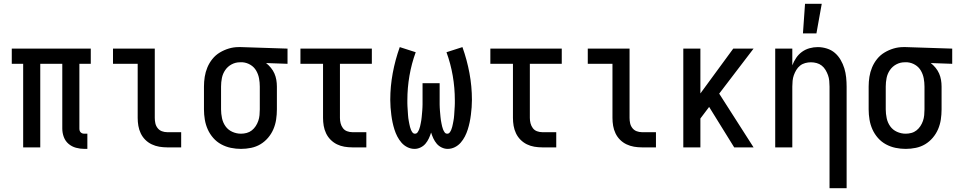

<svg xmlns="http://www.w3.org/2000/svg" viewBox="-20 -776 5040 1011"><path d="M425 8Q402 8 380 2Q358 -4 341 -18.5Q324 -33 316 -54.5Q308 -76 308 -99V-440H192V0H102V-440H42V-520H458V-440H398V-99Q398 -93 399.5 -88Q401 -83 405 -79Q409 -75 414 -73.5Q419 -72 425 -72H440V8Z M860 0Q839 0 818.5 -3.5Q798 -7 779 -16Q760 -25 745 -40Q730 -55 721 -74Q712 -93 708.5 -113.5Q705 -134 705 -155V-440H575V-520H795V-155Q795 -141 798 -127Q801 -113 810 -101.5Q819 -90 832.5 -85Q846 -80 860 -80H934V0Z M1249 8Q1222 8 1195.5 2.5Q1169 -3 1145 -16Q1121 -29 1103 -49.5Q1085 -70 1074 -94.5Q1063 -119 1058.5 -146Q1054 -173 1054 -200V-320Q1054 -346 1058 -371.5Q1062 -397 1072 -421Q1082 -445 1098.5 -465.5Q1115 -486 1137.5 -499.5Q1160 -513 1185 -520.5Q1210 -528 1236 -528H1250L1494 -520V-440L1381 -444Q1395 -433 1406.5 -419Q1418 -405 1425 -389Q1432 -373 1435 -355.5Q1438 -338 1438 -320V-200Q1438 -173 1434 -146.5Q1430 -120 1419.5 -95.5Q1409 -71 1391.5 -50.5Q1374 -30 1351.5 -16.5Q1329 -3 1302.5 2.5Q1276 8 1249 8ZM1249 -72Q1264 -72 1279 -76Q1294 -80 1306 -89.5Q1318 -99 1326.5 -112Q1335 -125 1340 -139.5Q1345 -154 1346.5 -169.5Q1348 -185 1348 -200V-320Q1348 -342 1344 -363.5Q1340 -385 1329 -404Q1318 -423 1299 -434.5Q1280 -446 1258 -448H1243Q1220 -448 1199.5 -437Q1179 -426 1166 -407Q1153 -388 1148.5 -365.5Q1144 -343 1144 -320V-200Q1144 -177 1149 -153.5Q1154 -130 1167.5 -111Q1181 -92 1203 -82Q1225 -72 1249 -72Z M1835 0Q1814 0 1793.5 -3.5Q1773 -7 1754.5 -16Q1736 -25 1721 -40Q1706 -55 1697 -74Q1688 -93 1684.5 -113.5Q1681 -134 1681 -155V-440H1562V-520H1938V-440H1770V-155Q1770 -141 1773.5 -127Q1777 -113 1785.5 -101.5Q1794 -90 1807.5 -85Q1821 -80 1835 -80H1909V0Z M2163 8Q2143 8 2125 -1Q2107 -10 2094 -25Q2081 -40 2072 -57.5Q2063 -75 2057 -94Q2051 -113 2047 -132Q2043 -151 2040.5 -171Q2038 -191 2036.5 -210.5Q2035 -230 2035 -250Q2035 -321 2048 -391Q2061 -461 2085 -528L2169 -501Q2147 -441 2136 -377Q2125 -313 2125 -248Q2125 -240 2125 -232.5Q2125 -225 2125.5 -217Q2126 -209 2126.5 -201Q2127 -193 2127.5 -185.5Q2128 -178 2128.5 -170Q2129 -162 2130 -154Q2131 -146 2132.5 -138.5Q2134 -131 2135.5 -123Q2137 -115 2139 -107.5Q2141 -100 2144 -92.5Q2147 -85 2152 -78.5Q2157 -72 2165 -72Q2174 -72 2179 -79.5Q2184 -87 2187 -94.5Q2190 -102 2192 -110.5Q2194 -119 2195.5 -127Q2197 -135 2198.5 -143.5Q2200 -152 2200.5 -160Q2201 -168 2202 -176.5Q2203 -185 2203.5 -193.5Q2204 -202 2204.5 -210Q2205 -218 2205 -226.5Q2205 -235 2205 -243.5Q2205 -252 2205 -260V-338H2295V-260Q2295 -252 2295 -243.5Q2295 -235 2295 -226.5Q2295 -218 2295.5 -210Q2296 -202 2296.5 -193.5Q2297 -185 2298 -176.5Q2299 -168 2299.5 -160Q2300 -152 2301.5 -143.5Q2303 -135 2304.5 -127Q2306 -119 2308 -110.5Q2310 -102 2313 -94.5Q2316 -87 2321 -79.5Q2326 -72 2335 -72Q2343 -72 2348 -78.5Q2353 -85 2356 -92.5Q2359 -100 2361 -107.5Q2363 -115 2364.5 -123Q2366 -131 2367.5 -138.5Q2369 -146 2370 -154Q2371 -162 2371.5 -170Q2372 -178 2372.5 -185.5Q2373 -193 2373.5 -201Q2374 -209 2374.5 -217Q2375 -225 2375 -232.5Q2375 -240 2375 -248Q2375 -313 2364 -377Q2353 -441 2331 -501L2415 -528Q2439 -461 2452 -391Q2465 -321 2465 -250Q2465 -230 2463.5 -210.5Q2462 -191 2459.5 -171Q2457 -151 2453 -132Q2449 -113 2443 -94Q2437 -75 2428 -57.5Q2419 -40 2406 -25Q2393 -10 2375 -1Q2357 8 2337 8Q2321 8 2305.5 0.5Q2290 -7 2279.5 -19.5Q2269 -32 2262 -47Q2255 -62 2250 -78Q2245 -62 2238 -47Q2231 -32 2220.5 -19.5Q2210 -7 2194.5 0.5Q2179 8 2163 8Z M2835 0Q2814 0 2793.5 -3.5Q2773 -7 2754.5 -16Q2736 -25 2721 -40Q2706 -55 2697 -74Q2688 -93 2684.5 -113.5Q2681 -134 2681 -155V-440H2562V-520H2938V-440H2770V-155Q2770 -141 2773.5 -127Q2777 -113 2785.5 -101.5Q2794 -90 2807.5 -85Q2821 -80 2835 -80H2909V0Z M3360 0Q3339 0 3318.5 -3.5Q3298 -7 3279 -16Q3260 -25 3245 -40Q3230 -55 3221 -74Q3212 -93 3208.5 -113.5Q3205 -134 3205 -155V-440H3075V-520H3295V-155Q3295 -141 3298 -127Q3301 -113 3310 -101.5Q3319 -90 3332.5 -85Q3346 -80 3360 -80H3434V0Z M3578 0V-520H3668V-284L3841 -520H3948L3767 -283L3948 0H3846L3714 -213L3668 -152V0Z M4348 215V-320Q4348 -335 4346.5 -350.5Q4345 -366 4340 -380Q4335 -394 4327 -407.5Q4319 -421 4307 -430.5Q4295 -440 4280 -444Q4265 -448 4250 -448Q4235 -448 4220 -444Q4205 -440 4193 -430.5Q4181 -421 4173 -407.5Q4165 -394 4160 -380Q4155 -366 4153.5 -350.5Q4152 -335 4152 -320V0H4062V-520H4152V-432Q4160 -453 4172.5 -471.5Q4185 -490 4203 -503Q4221 -516 4242.5 -522Q4264 -528 4286 -528Q4310 -528 4334 -520.5Q4358 -513 4376 -497.5Q4394 -482 4406.5 -460.5Q4419 -439 4426 -416Q4433 -393 4435.5 -368.5Q4438 -344 4438 -320V215ZM4208 -600 4219 -756H4307L4279 -600Z M4749 8Q4722 8 4695.5 2.5Q4669 -3 4645 -16Q4621 -29 4603 -49.5Q4585 -70 4574 -94.5Q4563 -119 4558.5 -146Q4554 -173 4554 -200V-320Q4554 -346 4558 -371.5Q4562 -397 4572 -421Q4582 -445 4598.5 -465.5Q4615 -486 4637.5 -499.5Q4660 -513 4685 -520.5Q4710 -528 4736 -528H4750L4994 -520V-440L4881 -444Q4895 -433 4906.5 -419Q4918 -405 4925 -389Q4932 -373 4935 -355.5Q4938 -338 4938 -320V-200Q4938 -173 4934 -146.5Q4930 -120 4919.5 -95.5Q4909 -71 4891.5 -50.5Q4874 -30 4851.5 -16.5Q4829 -3 4802.5 2.5Q4776 8 4749 8ZM4749 -72Q4764 -72 4779 -76Q4794 -80 4806 -89.5Q4818 -99 4826.5 -112Q4835 -125 4840 -139.5Q4845 -154 4846.5 -169.5Q4848 -185 4848 -200V-320Q4848 -342 4844 -363.5Q4840 -385 4829 -404Q4818 -423 4799 -434.5Q4780 -446 4758 -448H4743Q4720 -448 4699.5 -437Q4679 -426 4666 -407Q4653 -388 4648.5 -365.5Q4644 -343 4644 -320V-200Q4644 -177 4649 -153.5Q4654 -130 4667.5 -111Q4681 -92 4703 -82Q4725 -72 4749 -72Z"/></svg>

Font: Iosevka Term Medium
Style: Regular
Weight: 500
Monospace: yes
Designer: Belleve Invis
Foundry: Belleve Invis
Version: Version 26.3.1